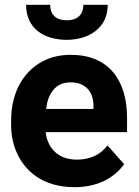

<svg xmlns="http://www.w3.org/2000/svg" viewBox="-20 -765 575 795"><path d="M26 -246C26 -211 32 -177 44 -146C79 -54 161 10 288 10C386 10 453 -29 494 -85L425 -163C398 -127 357 -104 298 -104C222 -104 177 -150 169 -218H506V-278C506 -434 429 -538 273 -538C235 -538 201 -531 171 -518C83 -479 26 -390 26 -265ZM88 -745C88 -649 160 -600 257 -600C282 -600 306 -604 327 -611C382 -630 426 -672 426 -745H325C325 -704 300 -681 257 -681C214 -681 188 -702 188 -745ZM171 -314C178 -373 206 -424 272 -424C333 -424 367 -387 367 -326V-314Z"/></svg>

Font: Asimov Pro
Style: Bd
Weight: 700
Designer: Google
Version: Version 2.000980; 2014